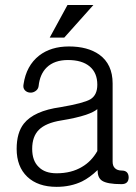

<svg xmlns="http://www.w3.org/2000/svg" viewBox="-20 -723 540 760"><path d="M365.2 -125Q341.8 -84 304.7 -62.5Q262.7 -37.1 204.1 -37.1Q157.2 -37.1 132.8 -62.5Q107.4 -86.9 107.4 -133.8Q107.4 -182.6 133.8 -209Q161.1 -236.3 221.7 -246.1Q282.2 -255.9 320.3 -268.6Q351.6 -279.3 365.2 -291ZM252.9 -539.1Q181.6 -539.1 134.8 -502.9Q84 -462.9 73.2 -389.6Q70.3 -375 78.1 -366.2Q85.9 -357.4 98.6 -356.4Q110.4 -355.5 120.1 -362.3Q130.9 -369.1 132.8 -381.8Q137.7 -429.7 165 -456.1Q195.3 -485.4 249 -485.4Q304.7 -485.4 335 -460Q365.2 -434.6 365.2 -387.7Q365.2 -346.7 337.9 -330.1Q311.5 -314.5 219.7 -298.8Q114.3 -284.2 74.2 -233.4Q45.9 -197.3 45.9 -133.8Q45.9 -63.5 87.9 -23.4Q129.9 16.6 204.1 16.6Q259.8 16.6 304.7 -4.9Q335.9 -20.5 366.2 -49.8Q366.2 -19.5 383.8 -7.8Q404.3 5.9 460.9 5.9Q489.3 5.9 489.3 -21.5Q488.3 -47.9 461.9 -47.9Q444.3 -47.9 434.6 -57.6Q425.8 -66.4 425.8 -83V-392.6Q425.8 -468.8 373 -506.8Q327.1 -539.1 252.9 -539.1ZM349.6 -703.1H247.1L176.8 -574.2H234.4Z"/></svg>

Font: GulimChe
Style: Regular
Weight: 400
Monospace: yes
Version: Version 2.21